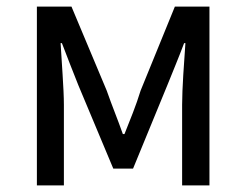

<svg xmlns="http://www.w3.org/2000/svg" viewBox="-20 -563 747 583"><path d="M92 0H174V-245C174 -293 167 -376 164 -432H168C184 -390 202 -344 218 -304L324 -51H384L488 -304C504 -344 523 -389 539 -432H543C539 -376 533 -293 533 -245V0H616V-543H511L407 -288C393 -242 375 -199 358 -156H353C338 -199 320 -242 304 -288L197 -543H92Z"/></svg>

Font: ChiuKong Gothic CL
Style: Regular
Weight: 400
Designer: Ryoko NISHIZUKA 西塚涼子 (kana, bopomofo & ideographs); Paul D. Hunt (Latin, Greek & Cyrillic); Sandoll Communications 산돌커뮤니
Foundry: Adobe
Version: Version 1.300